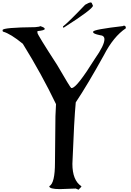

<svg xmlns="http://www.w3.org/2000/svg" viewBox="-20 -1580 1101 1615"><path d="M1019.5 -1361.3Q763.7 -1332 763.7 -1313.5V-1308.6Q763.7 -1295.9 820.3 -1284.2Q858.4 -1281.2 858.4 -1250Q858.4 -1199.2 778.3 -1085.9Q625 -839.8 584 -839.8H579.1Q571.3 -842.8 460.9 -1033.2Q294.9 -1289.1 294.9 -1303.7V-1318.4Q356.4 -1324.2 356.4 -1336.9Q356.4 -1349.6 314.5 -1361.3V-1356.4L276.4 -1351.6Q2 -1348.6 2 -1327.1V-1318.4L6.8 -1313.5Q69.3 -1295.9 171.9 -1211.9Q332 -953.1 451.2 -704.1L446.3 -602.5L442.4 -211.9Q442.4 -38.1 394.5 -13.7Q394.5 10.7 484.4 10.7L617.2 5.9L640.6 15.6L664.1 -8.8V-13.7Q588.9 -63.5 588.9 -202.1Q603.5 -577.1 617.2 -718.8Q716.8 -868.2 853.5 -1115.2Q934.6 -1272.5 1038.1 -1341.8V-1351.6Q1038.1 -1360.4 1019.5 -1366.2ZM696.3 -1540Q554.7 -1391.6 509.8 -1357.4V-1350.6L513.7 -1347.7H516.6Q761.7 -1503.9 761.7 -1532.2Q752 -1559.6 745.1 -1559.6Q728.5 -1559.6 696.3 -1540Z"/></svg>

Font: Elementary Gothic 
Style: Regular
Weight: 400
Designer: Bill Roach / W.K. Roach
Version: Version 1.00 April 18, 2012, initial release